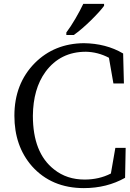

<svg xmlns="http://www.w3.org/2000/svg" viewBox="-20 -951 666 987"><path d="M321 -784V-771H359C412 -807 490 -886 515 -921V-931H408C387 -886 350 -822 321 -784ZM626 -191H573L550 -59C509 -38 464 -28 415 -28C354 -28 302 -45 258 -80C185 -137 149 -229 149 -356C150 -448 171 -523 214 -582C265 -651 334 -685 422 -685C463 -684 502 -674 540 -654L563 -522H617L613 -676C554 -711 486 -728 411 -729C310 -728 226 -694 159 -627C89 -556 54 -466 54 -356C54 -252 84 -166 144 -97C211 -22 300 16 411 16C490 16 561 -2 623 -37Z"/></svg>

Font: Noto Serif Tangut
Style: Regular
Weight: 400
Designer: YANG Xicheng
Foundry: Liu Zhao Studio
Version: Version 2.169